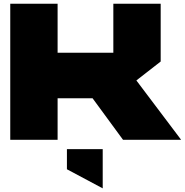

<svg xmlns="http://www.w3.org/2000/svg" viewBox="-20 -750 991 1030"><path d="M640 0 464 -240 678 -363 951 -1V0ZM35 0V-730H289V0ZM289 -223V-467H588V-223ZM588 -223V-730H842V-420L589 -223ZM530 260 339 158V50H531V260Z"/></svg>

Font: Foldit Black
Style: Regular
Weight: 900
Version: Version 1.003